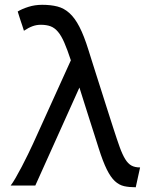

<svg xmlns="http://www.w3.org/2000/svg" viewBox="-20 -772 627 799"><path d="M544.9 7.3Q517.6 7.3 496.6 2.7Q475.6 -2 458 -18.3Q440.4 -34.7 424.3 -67.1Q408.2 -99.6 390.6 -155.3Q383.3 -178.2 373.8 -208.3Q364.3 -238.3 353.5 -271.7Q342.8 -305.2 331.8 -340.1Q320.8 -375 310.5 -407.7L127 0H24.4Q32.2 -9.8 44.7 -31.2Q57.1 -52.7 70.6 -78.4Q84 -104 96.4 -129.6Q108.9 -155.3 117.2 -173.3L274.9 -521Q260.3 -565.4 247.8 -594.2Q235.4 -623 221.4 -639.6Q207.5 -656.2 190.4 -662.6Q173.3 -668.9 149.9 -668.9Q131.8 -668.9 115.2 -662.8Q98.6 -656.7 79.6 -644Q75.7 -656.7 72.3 -666.7Q68.8 -676.8 65.9 -685.5L60.1 -703.6Q57.1 -712.9 53.7 -724.1Q71.3 -734.9 98.1 -743.4Q125 -752 155.8 -752Q191.4 -752 219 -744.9Q246.6 -737.8 269 -717.5Q291.5 -697.3 310.5 -660.4Q329.6 -623.5 348.1 -564Q353.5 -546.9 361.6 -521Q369.6 -495.1 379.4 -464.8Q389.2 -434.6 399.4 -402.1Q409.7 -369.6 419.4 -339.1Q429.2 -308.6 437.5 -282.5Q445.8 -256.3 451.7 -238.3Q466.8 -191.4 478 -160.2Q489.3 -128.9 501 -109.9Q512.7 -90.8 527.1 -83Q541.5 -75.2 563 -75.2Z"/></svg>

Font: Andika FrenchTight
Style: Regular
Weight: 400
Designer: Victor Gaultney, Annie Olsen, Julie Remington, Don Collingsworth, Eric Hays, Becca Hirsbrunner
Foundry: SIL International
Version: Version 5.000 ; Dig1 Dig4Opn Dig7 LnSpcTght